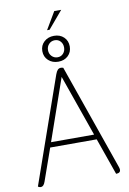

<svg xmlns="http://www.w3.org/2000/svg" viewBox="-111 -1128 806 1199"><g transform="rotate(-10 291.5 -528.0)"><path d="M321 -1062H365L272 -952H256ZM204 -828Q204 -864 229 -887Q254 -910 292 -910Q330 -910 354 -887Q378 -864 378 -828Q378 -792 354 -769Q330 -746 292 -746Q254 -746 229 -769Q204 -792 204 -828ZM342 -828Q342 -851 328 -866.5Q314 -882 292 -882Q270 -882 255 -866.5Q240 -851 240 -828Q240 -805 255 -789.5Q270 -774 292 -774Q314 -774 328 -789.5Q342 -805 342 -828ZM30 0 265 -671Q272 -690 280 -698Q288 -706 300 -706Q308 -706 315 -703L550 -31Q553 -22 553 -15Q553 6 525 6L443 -227H148L76 -23Q66 6 48 6Q39 6 30 0ZM432 -259 295 -649 159 -259Z"/></g></svg>

Font: Thasadith
Style: Regular
Weight: 400
Designer: Cadson Demak Co.,Ltd.
Foundry: Cadson Demak Co.,Ltd.
Version: Version 1.000; ttfautohint (v1.6)